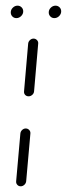

<svg xmlns="http://www.w3.org/2000/svg" viewBox="-20 -654 235 674"><path d="M52.6 0Q45.2 0 40.6 -5.4Q35.9 -10.7 36.7 -17.8L51.5 -185.2Q52.2 -192.6 57.8 -197.8Q63.3 -203 70.4 -203Q77.4 -203 82.4 -197.8Q87.4 -192.6 86.7 -185.2L71.9 -17.8Q71.1 -10.4 65.4 -5.2Q59.6 0 52.6 0ZM80.4 -315.9Q73 -315.9 68.3 -320.9Q63.7 -325.9 64.4 -333.3L78.9 -501.1Q79.6 -508.1 85.2 -513.3Q90.7 -518.5 97.8 -518.5Q104.8 -518.5 109.8 -513.3Q114.8 -508.1 114.1 -501.1L99.6 -333.3Q98.9 -325.9 93.1 -320.9Q87.4 -315.9 80.4 -315.9ZM151.1 -610.4Q151.1 -620 158.3 -627Q165.6 -634.1 174.8 -634.1Q183.3 -634.1 189.1 -628.3Q194.8 -622.6 194.8 -614.1Q194.8 -604.8 187.6 -597.6Q180.4 -590.4 170.7 -590.4Q162.6 -590.4 156.9 -596.1Q151.1 -601.9 151.1 -610.4ZM17.8 -610.4Q17.8 -620 25 -627Q32.2 -634.1 41.5 -634.1Q50 -634.1 55.7 -628.3Q61.5 -622.6 61.5 -614.1Q61.5 -604.8 54.3 -597.6Q47 -590.4 37.4 -590.4Q29.3 -590.4 23.5 -596.1Q17.8 -601.9 17.8 -610.4Z"/></svg>

Font: 26F Galaxy Sans Light
Style: Italic
Weight: 300
Italic angle: -5°
Designer: C₂₉H₂₅N₃O₅
Version: Version 1.200